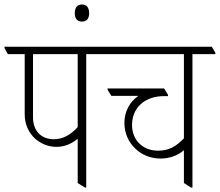

<svg xmlns="http://www.w3.org/2000/svg" viewBox="-44 -830 979 855"><path d="M207 -176C243 -176 274 -189 302 -212V-15L334 5H340V-589H442V-595L427 -622H-24V-616L-9 -589H66V-321C66 -277 83 -239 114 -211C139 -190 171 -176 207 -176ZM103 -307V-589H302V-264C268 -227 234 -210 195 -210C140 -210 103 -247 103 -307Z M321 -734C342 -734 353 -747 353 -771C353 -796 342 -810 321 -810C301 -810 289 -797 289 -771C289 -747 300 -734 321 -734Z M671 -124C713 -124 748 -138 775 -161V-15L806 5H813V-589H915V-595L899 -622H394V-616L410 -589H775V-214C740 -177 707 -159 660 -159C591 -159 544 -207 544 -273C544 -350 600 -402 687 -402H704V-408L687 -436H435V-430L452 -403H572C533 -376 510 -333 510 -283C510 -236 529 -195 561 -166C589 -140 627 -124 671 -124Z"/></svg>

Font: Noto Serif Devanagari Condensed ExtraLight
Style: Regular
Weight: 200
Width: 3
Designer: Universal Thirst, Indian Type Foundry and the Monotype Design Team
Foundry: Monotype Imaging Inc.
Version: Version 2.004